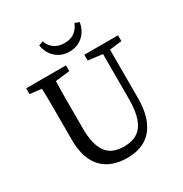

<svg xmlns="http://www.w3.org/2000/svg" viewBox="-200 -1019 1126 1184"><g transform="rotate(-30 363.5 -427.0)"><path d="M218 -281Q218 -217 229.5 -174Q241 -131 262.5 -104.5Q284 -78 315 -67Q346 -56 384 -56Q426 -56 458 -69Q490 -82 511.5 -110.5Q533 -139 544 -185.5Q555 -232 555 -298V-615L453 -628V-669H693V-628L606 -617V-274Q606 -195 588 -140Q570 -85 538 -50.5Q506 -16 462 -0.5Q418 15 367 15Q313 15 268 -0.5Q223 -16 191 -48.5Q159 -81 141.5 -131.5Q124 -182 124 -252V-360Q124 -425 124 -489Q124 -553 122 -618L39 -628V-669H322V-628L220 -616Q218 -553 218 -489.5Q218 -426 218 -360ZM241 -858 272 -869Q283 -835 311.5 -813.5Q340 -792 385 -792Q430 -792 457.5 -813.5Q485 -835 498 -869L529 -858Q526 -835 515.5 -812.5Q505 -790 487.5 -772Q470 -754 444.5 -742.5Q419 -731 385 -731Q351 -731 325.5 -742.5Q300 -754 282.5 -772Q265 -790 254.5 -812.5Q244 -835 241 -858Z"/></g></svg>

Font: Source Serif Pro
Style: Regular
Weight: 400
Designer: Frank Grießhammer
Foundry: Adobe Systems Incorporated
Version: Version 2.000;PS 1.000;hotconv 16.6.51;makeotf.lib2.5.65220